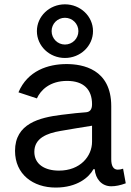

<svg xmlns="http://www.w3.org/2000/svg" viewBox="-20 -846 600 879"><path d="M234.9 12.7C333.5 12.7 387.7 -34.2 407.7 -71.3H413.6C417 -26.9 445.8 6.8 489.3 6.8C508.8 6.8 531.2 2.4 555.7 -6.8L543.5 -73.7C532.7 -70.3 527.3 -69.3 519 -69.3C499 -69.3 489.3 -86.9 489.3 -116.7V-359.9C489.3 -530.3 357.9 -552.7 284.7 -552.7C200.2 -552.7 106.4 -522.5 64.5 -423.3L148.9 -395.5C166 -433.6 208.5 -475.6 287.1 -475.6C362.8 -475.6 401.4 -436.5 401.4 -368.7C401.4 -343.3 390.6 -333.5 373.5 -332C346.7 -330.1 314.5 -327.1 261.2 -320.3C160.2 -307.6 48.8 -280.3 48.8 -155.3C48.8 -47.9 131.3 12.7 234.9 12.7ZM250 -64.9C184.6 -64.9 137.2 -94.2 137.2 -150.9C137.2 -212.9 193.4 -235.8 257.3 -246.6C294.4 -252.9 356.9 -263.7 401.4 -270.5V-197.3C401.4 -130.4 347.2 -64.9 250 -64.9ZM277.3 -580.6C348.1 -580.6 405.8 -635.3 405.8 -703.6C405.8 -771.5 348.1 -826.2 277.3 -826.2C206.5 -826.2 148.9 -771.5 148.9 -703.6C148.9 -635.3 206.5 -580.6 277.3 -580.6ZM277.3 -642.1C243.7 -642.1 216.3 -669.4 216.3 -703.6C216.3 -737.3 243.2 -764.6 277.3 -764.6C311.5 -764.6 338.9 -737.3 338.9 -703.6C338.9 -669.4 311.5 -642.1 277.3 -642.1Z"/></svg>

Font: Raveo
Style: Regular
Weight: 400
Designer: Jakub Foglar, Rasmus Andersson (Inter)
Foundry: Jakubfoglar.com
Version: Version 1.100;Glyphs 3.2.3 (3260)